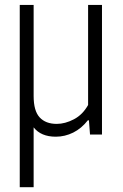

<svg xmlns="http://www.w3.org/2000/svg" viewBox="-20 -562 513 802"><path d="M406 -541.5V0H356L351.5 -59.5H347Q320.5 -25.5 285.8 -8.2Q251 9 213 9Q151 9 120.5 -30V220H62.5V-541.5H120.5V-161Q120.5 -98.5 145.8 -71.5Q171 -44.5 217 -44.5Q252 -44.5 288.8 -63.8Q325.5 -83 348 -123.5V-541.5Z"/></svg>

Font: Encode Sans Condensed Light
Style: Regular
Weight: 300
Width: 3
Designer: Multiple Designers
Foundry: Impallari Type
Version: Version 2.000